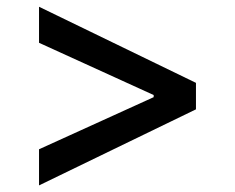

<svg xmlns="http://www.w3.org/2000/svg" viewBox="-20 -575 706 577"><path d="M568.9 -326V-246.4L97.3 -17.8V-126.4L441.8 -283V-289.4L97.3 -446.4V-554.7Z"/></svg>

Font: Cannonade Med
Style: Regular
Weight: 500
Designer: Rasmus Andersson
Foundry: rsms
Version: Version 3.012;git-f93a4a705